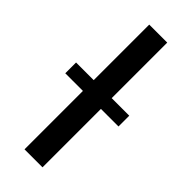

<svg xmlns="http://www.w3.org/2000/svg" viewBox="-238 -749 781 781"><g transform="rotate(45 152.0 -359.0)"><path d="M-1 -398H100.5V-717.5H204V-398H305V-336H204V0H100.5V-336H-1Z"/></g></svg>

Font: Lato Medium
Style: Regular
Weight: 500
Designer: Lukasz Dziedzic
Foundry: tyPoland Lukasz Dziedzic
Version: Version 2.006; 2014-01-15